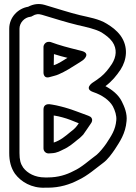

<svg xmlns="http://www.w3.org/2000/svg" viewBox="-20 -805 662 936"><path d="M225 -430C237 -434 252 -436 267 -443C299 -457 329 -476 354 -492L376 -506C379 -508 383 -511 386 -513C386 -513 425 -545 377 -557L361 -561C338 -567 312 -573 292 -579L259 -589C247 -593 237 -597 227 -600C224 -601 221 -601 219 -601H217C202 -601 192 -587 192 -576V-454C192 -454 189 -418 225 -430ZM242 -487C242 -492 243 -541 243 -541H244L278 -531C288 -528 297 -526 309 -523C288 -511 267 -495 242 -487ZM192 -272V-82C192 -68 203 -57 217 -57C222 -57 229 -58 232 -58C259 -59 277 -71 288 -76C316 -88 340 -109 357 -123C368 -131 372 -135 378 -141L386 -149C387 -150 387 -151 388 -152C401 -170 412 -187 423 -203C425 -205 442 -230 410 -241C375 -253 339 -269 296 -281L277 -286C262 -290 247 -293 235 -295L221 -297C211 -298 192 -295 192 -272ZM242 -242C249 -241 259 -239 264 -238L284 -233C311 -226 337 -215 364 -204C352 -186 344 -177 325 -163C296 -139 275 -121 242 -110ZM75 -665C75 -695 100 -720 127 -723C131 -723 135 -725 138 -727C154 -737 168 -738 184 -733L194 -730C248 -714 300 -697 358 -683C402 -673 447 -663 475 -647C498 -632 513 -621 528 -601C552 -566 547 -528 526 -494C508 -467 493 -448 471 -430C458 -420 443 -409 430 -401C430 -401 388 -372 435 -356C477 -342 513 -317 530 -287C541 -266 549 -241 547 -219C543 -171 522 -142 498 -105C485 -86 465 -62 452 -51C414 -23 378 11 340 28C339 28 338 29 338 29C304 47 263 60 213 60H199C151 60 114 40 93 12C80 -7 75 -26 75 -59ZM25 -665V-59C25 -20 33 13 53 42C82 81 134 113 200 110H213C271 110 321 94 361 73C407 52 449 14 483 -11C505 -27 525 -55 540 -77C563 -113 592 -153 597 -215C601 -252 586 -286 574 -310C558 -343 526 -368 494 -385C526 -409 548 -436 568 -466C598 -513 607 -576 568 -631C547 -659 525 -674 501 -689C463 -713 412 -721 370 -731C316 -744 263 -762 208 -778L198 -781C170 -789 144 -786 117 -772C68 -764 25 -721 25 -665Z"/></svg>

Font: Blanket
Style: BlkOutline
Weight: 900
Foundry: Cannot Into Space Fonts
Version: Version 0.9